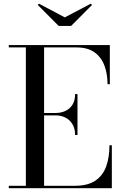

<svg xmlns="http://www.w3.org/2000/svg" viewBox="-20 -986 644 1006"><path d="M26 0V-12.5H115.5V-737.5H26V-750H555.5V-545H543.5Q543.5 -598.5 527.2 -642.2Q511 -686 475.2 -711.8Q439.5 -737.5 381 -737.5H211V-12.5H371Q439.5 -12.5 479.2 -39.2Q519 -66 536.2 -113.8Q553.5 -161.5 553.5 -225H566V0ZM373.5 -278.5Q373.5 -312 359.8 -335Q346 -358 322.8 -369.8Q299.5 -381.5 271 -381.5H180.5V-394H271Q299.5 -394 322.8 -404.8Q346 -415.5 359.8 -437.5Q373.5 -459.5 373.5 -493H386V-278.5ZM287.5 -850 177.5 -960.5 184.5 -966.5 319.5 -895 455.5 -966.5 462.5 -960.5 352.5 -850Z"/></svg>

Font: Bodoni Moda 18pt
Style: Regular
Weight: 400
Designer: Owen Earl
Foundry: indestructible type
Version: Version 2.005